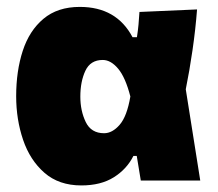

<svg xmlns="http://www.w3.org/2000/svg" viewBox="-20 -536 648 570"><path d="M221.5 14.5Q155 14.5 112 -23Q69 -60.5 48.5 -121Q28 -181.5 28 -250.5Q28 -325 47.5 -385Q67 -445 109 -480.2Q151 -515.5 217 -515.5Q326 -515.5 373.5 -425.5H386.5Q389.5 -444.5 391.2 -463Q393 -481.5 394 -500.5L565 -508Q560.5 -449 551.5 -387Q542.5 -325 531.5 -271Q542.5 -203 553 -135.5Q563.5 -68 574.5 0H398Q395 -18 392 -36.5Q389 -55 386 -73H376Q356.5 -34 318 -9.8Q279.5 14.5 221.5 14.5ZM289 -140.5Q313.5 -140.5 335.2 -165.5Q357 -190.5 367 -249.5Q352.5 -306 330.8 -332Q309 -358 285 -358Q248.5 -358 233.5 -326Q218.5 -294 218.5 -249Q218.5 -207 234.5 -173.8Q250.5 -140.5 289 -140.5Z"/></svg>

Font: Commissioner ExtraBold
Style: Regular
Weight: 800
Designer: Kostas Bartsokas
Foundry: Kostas Bartsokas
Version: Version 1.000; ttfautohint (v1.8.3)